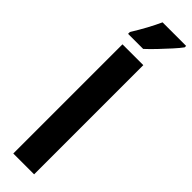

<svg xmlns="http://www.w3.org/2000/svg" viewBox="-332 -960 945 945"><g transform="rotate(45 140.0 -488.0)"><path d="M198 0H53V-760H198ZM280 -966Q267 -948 243 -921.5Q219 -895 192 -866.5Q165 -838 141 -816H36V-829Q61 -869 81 -906Q101 -943 116 -976H280Z"/></g></svg>

Font: Noto Sans Hebrew ExtraCondensed ExtraBold
Style: Regular
Weight: 800
Width: 2
Designer: Monotype Design Team
Foundry: Monotype Imaging Inc.
Version: Version 2.004; ttfautohint (v1.8.4.7-5d5b)